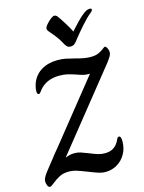

<svg xmlns="http://www.w3.org/2000/svg" viewBox="-143 -1026 827 1106"><g transform="rotate(-15 271.0 -473.0)"><path d="M-5 -37Q-5 -50 5 -67Q14 -83 66 -147Q86 -174 115 -208L405 -570H398Q380 -570 364.5 -574Q349 -578 327 -586Q300 -595 279.5 -600Q259 -605 231 -605Q156 -605 113 -556Q108 -550 102 -541.5Q96 -533 91 -533Q80 -533 80 -553Q80 -562 81 -567Q91 -627 134 -660.5Q177 -694 246 -694Q271 -694 291 -690Q311 -686 346 -677Q399 -662 433 -662Q463 -662 481 -670Q499 -678 511.5 -688Q524 -698 527 -698Q534 -698 540.5 -685.5Q547 -673 547 -662Q547 -649 538.5 -635Q530 -621 517 -604L146 -141L148 -140Q170 -151 201 -151Q219 -151 236 -145.5Q253 -140 278 -130Q309 -117 329 -111Q349 -105 371 -105Q430 -105 455 -157Q460 -169 463.5 -173Q467 -177 472 -177Q485 -177 485 -146Q485 -103 465.5 -69.5Q446 -36 414.5 -18Q383 0 348 0Q325 0 303.5 -7Q282 -14 247 -28Q209 -43 186.5 -50Q164 -57 140 -57Q108 -57 84.5 -45Q61 -33 37 -13Q20 0 16 0Q6 0 0.5 -12Q-5 -24 -5 -37ZM307 -771Q291 -801 278 -818.5Q265 -836 236 -870Q230 -878 230 -884Q230 -892 236.5 -901Q243 -910 257 -924Q280 -946 292 -946Q301 -946 308 -939Q322 -921 342.5 -888Q363 -855 376 -829L382 -837Q424 -884 452 -908Q480 -932 498 -932Q511 -932 511 -925Q511 -917 499 -908Q474 -888 440.5 -850Q407 -812 385 -784Q372 -766 362.5 -758Q353 -750 338 -750Q327 -750 321 -754.5Q315 -759 307 -771Z"/></g></svg>

Font: Charm
Style: Bold
Weight: 700
Designer: Katatrad Aksorn Co.,Ltd.
Foundry: Cadson Demak Co.,Ltd.
Version: Version 1.001